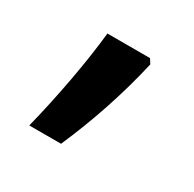

<svg xmlns="http://www.w3.org/2000/svg" viewBox="-71 -191 403 398"><g transform="rotate(30 130.0 8.0)"><path d="M186 -115H84C77 -45 59 52 39 131H115C147 58 174 -21 193 -104Z"/></g></svg>

Font: Noto Sans Tamil Condensed Medium
Style: Regular
Weight: 500
Width: 3
Designer: Jelle Bosma - Monotype Design Team
Foundry: Monotype Imaging Inc.
Version: Version 2.004